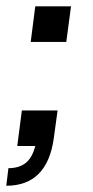

<svg xmlns="http://www.w3.org/2000/svg" viewBox="-44 -467 298 614"><path d="M140.1 -113.8 127.9 -23.9Q106.4 127 -23.9 127L-17.1 70.8Q17.1 70.8 38.1 54.2Q59.1 37.6 68.8 0H11.2L25.9 -113.8ZM183.1 -446.8 168 -333H54.2L68.8 -446.8Z"/></svg>

Font: Cooper Hewitt
Style: Medium Italic
Weight: 708
Designer: Village Type and Design LLC
Foundry: Cooper Hewitt Smithsonian Design Museum
Version: 1.000